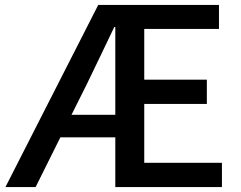

<svg xmlns="http://www.w3.org/2000/svg" viewBox="-20 -756 973 776"><path d="M269 -292 331 -416C367 -491 405 -569 442 -647H446V-292ZM563 -98V-336H816V-434H563V-639H865V-736H377L2 0H124L224 -201H446V0H877V-98Z"/></svg>

Font: Noto Sans CJK KR Medium
Style: Regular
Weight: 500
Designer: Ryoko NISHIZUKA (kana & ideographs); Paul D. Hunt (Latin, Greek & Cyrillic); Wenlong ZHANG (bopomofo); Sandoll Communica
Foundry: Adobe Systems Incorporated
Version: Version 1.004;PS 1.004;hotconv 1.0.82;makeotf.lib2.5.63406